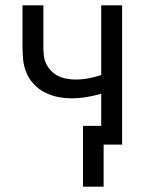

<svg xmlns="http://www.w3.org/2000/svg" viewBox="-20 -540 540 717"><path d="M290 157V-70H358V-190Q331 -182 303 -177.5Q275 -173 247 -173Q221 -173 196 -178Q171 -183 148 -194.5Q125 -206 107 -225Q89 -244 79 -267.5Q69 -291 66.5 -316.5Q64 -342 64 -368V-520H142V-368Q142 -351 143.5 -334.5Q145 -318 152 -303Q159 -288 170.5 -276Q182 -264 197 -256.5Q212 -249 228.5 -246Q245 -243 261 -243Q286 -243 310.5 -247.5Q335 -252 358 -260V-520H436V0H367V157Z"/></svg>

Font: Iosevka Algr
Style: Regular
Weight: 400
Monospace: yes
Designer: Belleve Invis
Foundry: Belleve Invis
Version: Version 26.0.2; ttfautohint (v1.8.3)